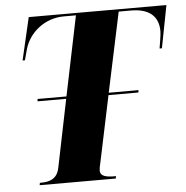

<svg xmlns="http://www.w3.org/2000/svg" viewBox="-51 -764 790 814"><g transform="rotate(-5 343.5 -357.0)"><path d="M85 0H409L411 -10H407C371 -10 344 -14 344 -40C344 -47 346 -58 351 -79L409 -355H536L538 -365H411L483 -704H536C613 -704 652 -669 652 -606C652 -591 645 -552 642 -533H652L687 -714H101L59 -533H69L82 -581C102 -649 168 -704 249 -704H301L231 -365H108L107 -355H229L170 -66C160 -18 126 -10 91 -10H87Z"/></g></svg>

Font: Noto Serif Display Condensed Black
Style: Italic
Weight: 900
Width: 3
Italic angle: -12°
Designer: Monotype Design Team
Foundry: Monotype Imaging Inc.
Version: Version 2.009